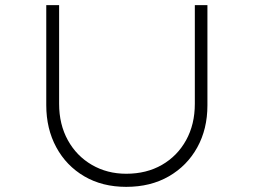

<svg xmlns="http://www.w3.org/2000/svg" viewBox="-20 -720 988 747"><path d="M471 7Q378 7 308 -34Q238 -75 199 -147Q160 -219 160 -311V-700H210V-316Q210 -236 244 -174.5Q278 -113 337.5 -78.5Q397 -44 471 -44Q550 -44 610 -78.5Q670 -113 704 -174.5Q738 -236 738 -316V-700H787V-310Q787 -218 747.5 -146.5Q708 -75 637 -34Q566 7 471 7Z"/></svg>

Font: Lexend Mega ExtraLight
Style: Regular
Weight: 250
Version: Version 1.007